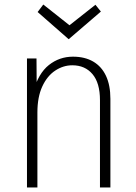

<svg xmlns="http://www.w3.org/2000/svg" viewBox="-20 -827 601 847"><path d="M421 0V-385Q421 -461 388 -500Q355 -539 299 -539Q259 -539 223.5 -515.5Q188 -492 166.5 -445.5Q145 -399 145 -331V0H99V-569H141L142 -423H127Q149 -503 195.5 -540Q242 -577 302 -577Q354 -577 391 -555.5Q428 -534 447.5 -492.5Q467 -451 467 -391V0ZM146 -774 171 -807 291 -712H282L401 -806L425 -776L283 -654Z"/></svg>

Font: Yaldevi ExtraLight
Style: Regular
Weight: 200
Designer: Sol Matas, Rajitha Manaperi, Kosala Senevirathne
Foundry: Mooniak
Version: Version 1.100